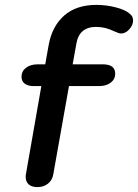

<svg xmlns="http://www.w3.org/2000/svg" viewBox="-20 -755 564 785"><path d="M524 -671Q524 -652 508.5 -635Q493 -618 475 -618Q467 -618 447 -627Q411 -645 373 -645Q303 -645 292 -575L277 -492H400Q451 -492 451 -454Q451 -431 432.5 -417Q414 -403 385 -403H262L198 -43Q194 -18 176 -4Q158 10 133 10Q110 10 97.5 -1Q85 -12 85 -32Q85 -39 86 -43L149 -403H118Q94 -403 81 -413Q68 -423 68 -441Q68 -464 86.5 -478Q105 -492 134 -492H165L179 -571Q193 -648 242.5 -691.5Q292 -735 374 -735Q414 -735 453 -725Q492 -715 509 -700Q518 -693 521 -686.5Q524 -680 524 -671Z"/></svg>

Font: Kodchasan SemiBold
Style: Italic
Weight: 600
Italic angle: -10°
Version: Version 1.000; ttfautohint (v1.6)